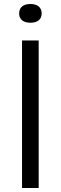

<svg xmlns="http://www.w3.org/2000/svg" viewBox="-20 -943 304 963"><path d="M90.5 0V-740H174V0ZM76 -875.5Q76 -898 90.8 -910.5Q105.5 -923 132.5 -923Q159.5 -923 174.2 -910.5Q189 -898 189 -875.5Q189 -853.5 174.2 -841.2Q159.5 -829 132.5 -829Q105.5 -829 90.8 -841.2Q76 -853.5 76 -875.5Z"/></svg>

Font: Encode Sans Semi Expanded
Style: Regular
Weight: 400
Width: 6
Designer: Multiple Designers
Foundry: Impallari Type
Version: Version 2.000